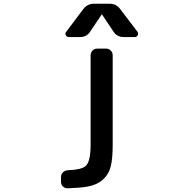

<svg xmlns="http://www.w3.org/2000/svg" viewBox="-20 -803 1040 1019"><path d="M338.9 196.3Q337.9 196.3 337.9 196.3Q324.2 196.3 313.5 186.5Q303.7 175.8 303.7 162.1V136.7Q303.7 122.1 314 111.8Q324.2 101.6 338.9 100.6Q413.1 97.7 434.6 78.1Q460.9 54.7 460.9 -35.2V-509.8Q460.9 -524.4 471.2 -534.7Q481.4 -544.9 495.1 -544.9H543.9Q557.6 -544.9 567.9 -534.7Q578.1 -524.4 578.1 -509.8V-35.2Q578.1 37.1 567.9 79.6Q557.6 122.1 525.9 150.4Q494.1 178.7 443.4 187.5Q403.3 194.3 338.9 196.3ZM522.5 -724.6Q522.5 -726.6 520.5 -726.6Q518.6 -726.6 518.6 -724.6L459 -635.7Q440.4 -606.4 405.3 -606.4H344.7Q334 -606.4 329.1 -616.2Q327.1 -620.1 327.1 -624Q327.1 -628.9 331.1 -633.8L422.9 -755.9Q444.3 -783.2 479.5 -783.2H561.5Q596.7 -783.2 617.2 -755.9L710 -633.8Q712.9 -628.9 712.9 -624Q712.9 -620.1 710.9 -616.2Q706.1 -606.4 696.3 -606.4H635.7Q600.6 -606.4 582 -635.7Z"/></svg>

Font: Gen Jyuu Gothic L Monospace Medium
Style: Regular
Weight: 500
Designer: [Source Han Sans]
Ryoko NISHIZUKA  (kana & ideographs); Paul D. Hunt (Latin, Greek & Cyrillic); Wenlong ZHANG  (bopomofo
Version: Version 1.002.20150607